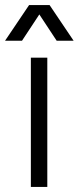

<svg xmlns="http://www.w3.org/2000/svg" viewBox="-57 -739 311 759"><path d="M65 0V-511H130V0ZM58 -719H139L234 -578H167L82 -707H115L30 -578H-37Z"/></svg>

Font: TikTok Sans 24pt Light
Style: Regular
Weight: 300
Version: Version 4.000